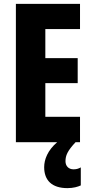

<svg xmlns="http://www.w3.org/2000/svg" viewBox="-20 -734 474 991"><path d="M318 98C318 68 329 44 370 0H393V-131H214V-305H381V-434H214V-584H393V-714H62V0H275C226 42 208 89 208 129C208 197 248 237 328 237C359 237 382 230 397 223V130C388 135 377 140 360 140C333 140 318 122 318 98Z"/></svg>

Font: Noto Sans Khmer UI ExtraCondensed ExtraBold
Style: Regular
Weight: 800
Width: 2
Designer: Danh Hong and the Monotype Design Team
Foundry: Monotype Imaging Inc.
Version: Version 2.002